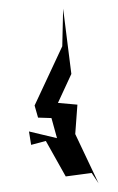

<svg xmlns="http://www.w3.org/2000/svg" viewBox="-20 -1067 273 444"><path d="M52 -732 86 -741 132 -659 192 -667 208 -643 154 -757 159 -825 114 -829 145 -896 126 -1047 124 -960 60 -823 68 -795 99 -794 123 -707 120 -743 114 -747 47 -763Z"/></svg>

Font: Hussar Lance
Style: ExBd
Weight: 700
Foundry: Cannot Into Space Fonts, PlusOne Fonts
Version: Version 2.270